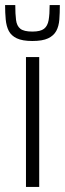

<svg xmlns="http://www.w3.org/2000/svg" viewBox="-34 -734 255 754"><path d="M68 0V-510H120V0ZM93 -573Q54 -573 32 -583.5Q10 -594 0.5 -612.5Q-9 -631 -11.5 -657Q-14 -683 -14 -714H26Q26 -679 29 -655.5Q32 -632 46 -621Q60 -610 93 -610Q125 -610 139 -621Q153 -632 157 -655Q161 -678 161 -714H201Q201 -683 199 -657Q197 -631 187 -612.5Q177 -594 155 -583.5Q133 -573 93 -573Z"/></svg>

Font: Saira Condensed Light
Style: Regular
Weight: 300
Width: 3
Designer: Hector Gatti with collaboration of the Omnibus-Type team
Foundry: Omnibus-Type
Version: Version 1.101